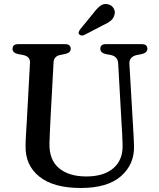

<svg xmlns="http://www.w3.org/2000/svg" viewBox="-20 -920 791 957"><path d="M586.5 -293.5 569 -604.5Q567 -638.5 532 -646L507 -650.5Q480 -657 480 -677Q480 -700 508 -700H686Q714.5 -700 714.5 -677Q714.5 -657.5 687 -650.5L663 -646Q622.5 -637 625 -601L643 -293Q644.5 -268 645.8 -244Q647 -220 648 -194.5Q651 -102 583.8 -42.5Q516.5 17 382.5 17Q246.5 17 175.8 -40Q105 -97 107.5 -194Q107.5 -215.5 109.8 -253.2Q112 -291 114 -323L129.5 -608Q131 -638.5 94.5 -646L70 -650.5Q42.5 -656.5 42.5 -676.5Q42.5 -700 71 -700H304Q332.5 -700 332.5 -676.5Q332.5 -657.5 305 -651L280 -646Q248.5 -639.5 247 -609.5L231.5 -323.5Q229.5 -287.5 228.5 -258.8Q227.5 -230 226.5 -206Q224.5 -123.5 273.8 -82Q323 -40.5 410.5 -40.5Q498 -40.5 545.8 -82.2Q593.5 -124 591 -198Q590 -231 589 -252.8Q588 -274.5 586.5 -293.5ZM444 -852.5Q462.5 -877.5 479.8 -890.8Q497 -904 519.5 -898.5Q538.5 -893 547 -877.5Q555.5 -862 550.5 -846Q546 -828 531.8 -816.5Q517.5 -805 494 -794.5L400 -745.5Q393.5 -742.5 386.2 -743.2Q379 -744 375 -748.5Q370.5 -754 372.5 -760.2Q374.5 -766.5 379 -773Z"/></svg>

Font: Fraunces 9pt Soft
Style: Regular
Weight: 400
Version: Version 1.000;[0bf87f6ff]